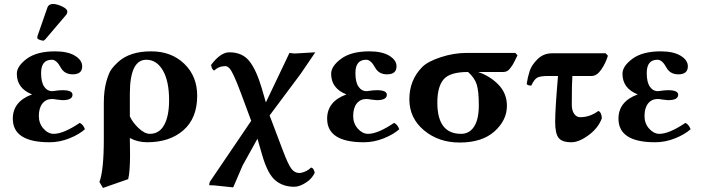

<svg xmlns="http://www.w3.org/2000/svg" viewBox="-20 -700 3505 958"><path d="M245.1 -680.2Q263.2 -680.2 289.6 -668Q315.9 -655.8 315.9 -642.1Q315.9 -633.3 311 -627L207 -504.9Q200.2 -497.1 195.8 -497.1Q189 -497.1 177.5 -501.5Q166 -505.9 166 -511.2Q166 -517.1 167 -520L216.8 -663.1Q223.1 -680.2 245.1 -680.2ZM173.8 -121.1Q173.8 -84 197 -58.1Q220.2 -32.2 248 -32.2Q296.9 -32.2 377.9 -86.9Q395 -79.1 403.8 -55.2Q375 -29.3 326.4 -9.8Q277.8 9.8 227.1 9.8Q43.9 9.8 43.9 -107.9Q43.9 -193.8 140.1 -229Q64 -258.8 64 -332Q64 -370.1 114 -407Q164.1 -443.8 254.9 -443.8Q317.9 -443.8 354 -421.9Q390.1 -399.9 390.1 -369.1Q390.1 -329.1 342.8 -329.1Q301.8 -329.1 283.2 -362.8Q262.2 -401.9 238.8 -401.9Q184.6 -401.9 185.1 -335Q185.1 -290 200.4 -267.6Q215.8 -245.1 241.2 -245.1Q244.1 -246.1 249 -246.1Q274.9 -250 292 -250Q341.8 -250 341.8 -227.1Q341.8 -200.2 291 -200.2Q288.1 -200.2 277.6 -201.7Q267.1 -203.1 264.2 -203.1Q248 -206.1 240.2 -206.1Q209.5 -206.1 191.7 -183.6Q173.8 -161.1 173.8 -121.1Z M823.7 -200.2Q823.7 -295.4 792.7 -348.6Q761.7 -401.9 710 -401.9Q627.9 -401.9 627.9 -231.9V-119.1Q642.1 -88.4 671.9 -60.3Q701.7 -32.2 728 -32.2Q774.9 -32.2 799.3 -76.7Q823.7 -121.1 823.7 -200.2ZM619.6 193.8 493.7 237.8 476.1 208Q498 150.9 498 -6.8V-186Q498 -248 510.5 -292.5Q522.9 -336.9 536.4 -355Q549.8 -373 569.8 -391.1Q628.9 -444.3 734.9 -443.8Q835 -443.8 899.4 -381.8Q963.9 -319.8 963.9 -222.2Q963.9 -110.4 895.3 -50.3Q826.7 9.8 713.9 9.8Q668 9.8 627.9 -11.2Q627.9 2.9 628.4 32.5Q628.9 62 628.9 77.1Q628.4 158.7 619.6 193.8Z M1182.6 -233.9Q1144 -337.9 1126 -357.9Q1115.7 -369.6 1105.5 -370.1Q1071.3 -370.1 1049.3 -348.1Q1037.1 -351.1 1033.2 -376Q1080.1 -439 1124.5 -439Q1188.5 -439 1223.4 -396Q1258.3 -353 1285.6 -261.2L1306.6 -189L1424.3 -436Q1444.3 -433.1 1451.7 -433.1L1553.2 -439L1480.5 -332L1325.2 -124L1390.6 48.8Q1417.5 120.6 1433.8 141.8Q1450.2 163.1 1472.7 163.1Q1486.8 163.1 1504.2 155Q1521.5 147 1531.2 136.2Q1545.4 137.2 1550.3 162.1Q1537.1 190.9 1508.3 210Q1475.1 231.9 1448.2 231.9Q1391.1 231.9 1352.8 199Q1314.5 166 1287.6 71.8L1264.6 -7.8L1190.4 126L1143.6 234.9L1049.3 225.1L1023.4 224.1L1026.4 208L1233.4 -97.2Z M1742.2 -121.1Q1742.2 -84 1765.4 -58.1Q1788.6 -32.2 1816.4 -32.2Q1865.2 -32.2 1946.3 -86.9Q1963.4 -79.1 1972.2 -55.2Q1943.4 -29.3 1894.8 -9.8Q1846.2 9.8 1795.4 9.8Q1612.3 9.8 1612.3 -107.9Q1612.3 -193.8 1708.5 -229Q1632.3 -258.8 1632.3 -332Q1632.3 -370.1 1682.4 -407Q1732.4 -443.8 1823.2 -443.8Q1886.2 -443.8 1922.4 -421.9Q1958.5 -399.9 1958.5 -369.1Q1958.5 -329.1 1911.1 -329.1Q1870.1 -329.1 1851.6 -362.8Q1830.6 -401.9 1807.1 -401.9Q1752.9 -401.9 1753.4 -335Q1753.4 -290 1768.8 -267.6Q1784.2 -245.1 1809.6 -245.1Q1812.5 -246.1 1817.4 -246.1Q1843.3 -250 1860.4 -250Q1910.2 -250 1910.2 -227.1Q1910.2 -200.2 1859.4 -200.2Q1856.4 -200.2 1845.9 -201.7Q1835.4 -203.1 1832.5 -203.1Q1816.4 -206.1 1808.6 -206.1Q1777.8 -206.1 1760 -183.6Q1742.2 -161.1 1742.2 -121.1Z M2491.2 -340.8H2365.2Q2425.3 -320.8 2467.3 -277.3Q2509.3 -233.9 2509.3 -171.9Q2509.3 -100.1 2447.3 -44.4Q2385.3 11.2 2273.4 11.2Q2168.5 11.2 2095.5 -49.8Q2022.5 -110.8 2022.5 -204.1Q2022.5 -301.3 2087.4 -366.2Q2114.3 -393.1 2179.2 -414.6Q2244.1 -436 2310.1 -436H2551.3L2562 -423.8Q2559.1 -418.9 2551.8 -403.1Q2544.4 -387.2 2539.8 -379.6Q2535.2 -372.1 2527.1 -361.1Q2519 -350.1 2510.7 -345.5Q2502.4 -340.8 2491.2 -340.8ZM2280.3 -32.2Q2322.3 -32.2 2345.7 -68.6Q2369.1 -105 2369.1 -175Q2369.1 -245.1 2358.6 -278.6Q2348.1 -312 2315.4 -340.8Q2224.6 -340.8 2193.4 -304Q2162.1 -267.1 2162.1 -188Q2162.1 -32.2 2280.3 -32.2Z M2764.2 -320.8H2714.8Q2676.8 -320.8 2661.4 -313Q2646 -305.2 2630.9 -272.9Q2612.8 -272.9 2607.9 -280.8Q2612.8 -314.9 2622.8 -345.5Q2632.8 -376 2662.4 -405Q2691.9 -434.1 2734.9 -434.1H3002L3013.2 -421.9Q3002 -384.8 2980 -352.8Q2958 -320.8 2931.2 -320.8H2835.9Q2833 -284.7 2833 -178.2Q2833 -148.4 2845 -131.8Q2856.9 -115.2 2875 -115.2Q2922.9 -115.2 2964.8 -146Q2972.7 -145 2977.8 -134Q2982.9 -123 2982.9 -109.9Q2965.8 -62 2917.5 -26.1Q2869.1 9.8 2831.1 9.8Q2784.2 9.8 2767.1 -12.2Q2750 -34.2 2750 -91.8Q2750 -154.8 2764.2 -320.8Z M3195.8 -121.1Q3195.8 -84 3219 -58.1Q3242.2 -32.2 3270 -32.2Q3318.8 -32.2 3399.9 -86.9Q3417 -79.1 3425.8 -55.2Q3397 -29.3 3348.4 -9.8Q3299.8 9.8 3249 9.8Q3065.9 9.8 3065.9 -107.9Q3065.9 -193.8 3162.1 -229Q3085.9 -258.8 3085.9 -332Q3085.9 -370.1 3136 -407Q3186 -443.8 3276.9 -443.8Q3339.8 -443.8 3376 -421.9Q3412.1 -399.9 3412.1 -369.1Q3412.1 -329.1 3364.7 -329.1Q3323.7 -329.1 3305.2 -362.8Q3284.2 -401.9 3260.7 -401.9Q3206.5 -401.9 3207 -335Q3207 -290 3222.4 -267.6Q3237.8 -245.1 3263.2 -245.1Q3266.1 -246.1 3271 -246.1Q3296.9 -250 3314 -250Q3363.8 -250 3363.8 -227.1Q3363.8 -200.2 3313 -200.2Q3310.1 -200.2 3299.6 -201.7Q3289.1 -203.1 3286.1 -203.1Q3270 -206.1 3262.2 -206.1Q3231.4 -206.1 3213.6 -183.6Q3195.8 -161.1 3195.8 -121.1Z"/></svg>

Font: Linux Libertine
Style: Bold
Weight: 700
Designer: Philipp H. Poll
Foundry: Philipp H. Poll
Version: Version 5.0.3